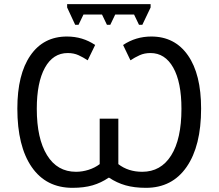

<svg xmlns="http://www.w3.org/2000/svg" viewBox="-20 -900 1059 930"><path d="M709 -643.1Q679.7 -643.1 656.5 -632.6Q633.3 -622.1 611.8 -607.9L576.2 -682.1Q637.7 -723.1 712.9 -723.1Q826.7 -723.1 890.4 -631.8Q954.1 -540.5 954.1 -374Q954.1 -192.9 884 -91.6Q814 9.8 687 9.8Q630.4 9.8 587.9 -2.4Q545.4 -14.6 508.8 -39.1H505.9Q470.2 -14.6 428.7 -2.4Q387.2 9.8 331.1 9.8Q203.1 9.8 133.5 -91.1Q64 -191.9 64 -374Q64 -539.6 127.2 -631.3Q190.4 -723.1 304.2 -723.1Q380.4 -723.1 440.9 -682.1L404.8 -607.9Q383.3 -622.1 360.4 -632.6Q337.4 -643.1 308.1 -643.1Q236.8 -643.1 197.5 -571.8Q158.2 -500.5 158.2 -373Q158.2 -229 207.8 -148.4Q257.3 -67.9 348.1 -67.9Q378.4 -67.9 408.7 -77.4Q439 -86.9 462.9 -105V-325.2H553.2V-105Q601.1 -67.9 668.9 -67.9Q759.3 -67.9 809.1 -147.2Q858.9 -226.6 858.9 -373Q858.9 -502 819.1 -572.5Q779.3 -643.1 709 -643.1ZM709.5 -879.9V-863.8L669.4 -779.8H653.3L629.4 -829.6H538.1L514.2 -779.8H498L474.1 -829.6H384.3L360.4 -779.8H344.2L305.2 -863.8V-879.9Z"/></svg>

Font: NotoSans
Style: Regular
Weight: 400
Designer: Monotype Design team
Foundry: Monotype Imaging Inc.
Version: Version 1.04; ttfautohint (v1.4.1)